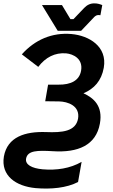

<svg xmlns="http://www.w3.org/2000/svg" viewBox="-50 -910 669 1134"><path d="M160 201C251 209 344 200 411 165L432 46C364 85 284 97 202 90C137 84 98 62 104 27C113 -22 172 -22 261 -17C411 -7 517 -52 540 -180C559 -285 502 -332 443 -359C506 -386 549 -432 563 -510C585 -636 475 -700 372 -709C257 -719 156 -675 79 -589L176 -515C219 -572 275 -600 340 -595C383 -591 441 -563 429 -493C419 -434 368 -409 295 -410H234L217 -312L299 -311C349 -310 424 -286 411 -209C397 -134 319 -126 221 -130C99 -134 -6 -102 -27 14C-46 128 44 190 160 201ZM291 -728H429L508 -811C515 -817 522 -821 530 -821C534 -821 538 -821 543 -820L554 -880C539 -886 525 -890 509 -890C485 -891 464 -881 447 -863L384 -797H366L316 -880H198Z"/></svg>

Font: Fixel Display SemiBold
Style: Italic
Weight: 600
Italic angle: -10°
Designer: AlfaBravo + MacPaw
Foundry: Kyrylo Tkachov, Marchela Mozhyna, Serhii Makarenko, Maria Weinstein, Zakhar Kryvoshyya
Version: Version 1.210;Glyphs 3.2 (3217)